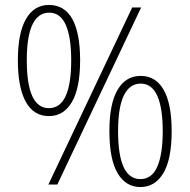

<svg xmlns="http://www.w3.org/2000/svg" viewBox="-20 -744 764 774"><path d="M177 -724Q240 -724 271.5 -667.5Q303 -611 303 -501Q303 -390 270 -333Q237 -276 177 -276Q116 -276 84 -333.5Q52 -391 52 -501Q52 -610 84.5 -667Q117 -724 177 -724ZM549 -714 211 0H175L513 -714ZM178 -693Q134 -693 111 -645.5Q88 -598 88 -501Q88 -308 177 -308Q267 -308 267 -501Q267 -595 245 -644Q223 -693 178 -693ZM547 -438Q608 -438 640 -381.5Q672 -325 672 -215Q672 -102 638.5 -46Q605 10 546 10Q487 10 454 -46Q421 -102 421 -216Q421 -326 454 -382Q487 -438 547 -438ZM547 -407Q503 -407 479.5 -359.5Q456 -312 456 -215Q456 -22 546 -22Q592 -22 614 -72Q636 -122 636 -215Q636 -309 614 -358Q592 -407 547 -407Z"/></svg>

Font: Noto Sans Arabic UI SmCn XLt
Style: Regular
Weight: 200
Width: 4
Designer: Monotype Design Team, Nadine Chahine and Nizar Qandah
Foundry: Monotype Imaging Inc.
Version: Version 2.010; ttfautohint (v1.8.4.7-5d5b)